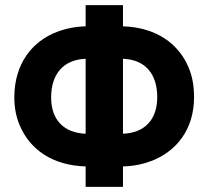

<svg xmlns="http://www.w3.org/2000/svg" viewBox="-20 -731 809 751"><path d="M461 -628V-711H315V-628C274 -627 236 -619 202 -606C106 -569 36 -482 36 -350C36 -310 43 -274 57 -241C97 -146 185 -84 315 -80V0H461V-80C502 -81 540 -89 574 -102C668 -139 739 -222 739 -351C739 -392 733 -430 719 -464C680 -560 591 -624 461 -628ZM315 -501V-208C230 -211 180 -262 180 -350C180 -441 228 -498 315 -501ZM461 -208V-501C548 -498 595 -442 595 -351C595 -263 546 -211 461 -208Z"/></svg>

Font: Asimov
Style: Regular
Weight: 500
Designer: Google
Version: Version 2.000980; 2014